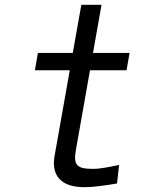

<svg xmlns="http://www.w3.org/2000/svg" viewBox="-20 -770 640 798"><path d="M204 -92Q204 -106.5 207 -123L270 -478H125L137.5 -550H282.5L318 -750H402L366.5 -550H518.5L506 -478H354L295.5 -147Q292 -126 292 -115.5Q292 -96.5 299.5 -86.2Q307 -76 323.2 -72Q339.5 -68 368.5 -68Q386 -68 416.8 -73.2Q447.5 -78.5 475 -84.5L466.5 -7.5Q436 -2 397 3Q358 8 332 8Q268 8 236 -18Q204 -44 204 -92Z"/></svg>

Font: JuliaMono Italic
Style: Regular
Weight: 400
Italic angle: -9°
Monospace: yes
Designer: cormullion
Foundry: corm
Version: Version 0.049; ttfautohint (v1.8.4)